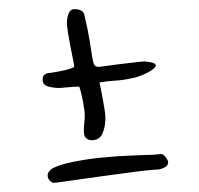

<svg xmlns="http://www.w3.org/2000/svg" viewBox="-20 -432 434 419"><path d="M320 -289Q320 -286 314.5 -281.5Q309 -277 301 -273Q293 -269 283.5 -265.5Q274 -262 266 -261Q249 -257 231 -256Q213 -255 197 -252Q198 -248 200 -238.5Q202 -229 204 -217.5Q206 -206 208 -194.5Q210 -183 210 -174Q210 -155 203.5 -140.5Q197 -126 180 -126Q174 -126 168.5 -130Q163 -134 163 -146Q163 -157 164 -164.5Q165 -172 165 -181Q165 -189 161.5 -208.5Q158 -228 153 -243Q143 -243 128 -241.5Q113 -240 110 -240Q96 -240 84.5 -243.5Q73 -247 73 -258Q73 -267 78.5 -270Q84 -273 90 -273Q91 -273 99.5 -274.5Q108 -276 117.5 -278Q127 -280 134.5 -282.5Q142 -285 142 -287Q142 -289 139.5 -301.5Q137 -314 134 -329Q131 -344 128.5 -359.5Q126 -375 126 -383Q126 -384 126.5 -389Q127 -394 128.5 -399Q130 -404 133 -408Q136 -412 142 -412Q161 -412 164 -400Q172 -366 175.5 -344Q179 -322 181 -309Q183 -296 185.5 -291Q188 -286 196 -286Q220 -289 241 -292Q258 -294 275 -296Q292 -298 297 -298Q299 -298 309.5 -296Q320 -294 320 -289ZM347 -78Q347 -70 338 -66Q329 -62 324 -62Q318 -62 299 -60Q280 -58 255 -54.5Q230 -51 203 -47.5Q176 -44 153 -40.5Q130 -37 114.5 -35Q99 -33 98 -33Q93 -33 88.5 -38Q84 -43 84 -49Q84 -54 87 -57.5Q90 -61 92 -63Q95 -65 103 -68.5Q111 -72 127 -76Q143 -80 169 -84Q195 -88 236 -91Q255 -92 266.5 -92.5Q278 -93 287.5 -93.5Q297 -94 306.5 -94Q316 -94 331 -96Q336 -96 341.5 -89Q347 -82 347 -78Z"/></svg>

Font: Reenie Beanie
Style: Regular
Weight: 500
Designer: James Grieshaber
Foundry: James Grieshaber
Version: Version 1.000